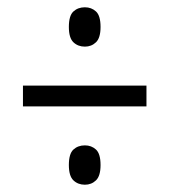

<svg xmlns="http://www.w3.org/2000/svg" viewBox="-20 -621 465 527"><path d="M213 -493Q194 -493 181.5 -505Q169 -517 169 -547Q169 -578 181.5 -589.5Q194 -601 213 -601Q231 -601 243.5 -589.5Q256 -578 256 -547Q256 -517 243.5 -505Q231 -493 213 -493ZM43 -329V-386H382V-329ZM213 -114Q194 -114 181.5 -126Q169 -138 169 -168Q169 -199 181.5 -210.5Q194 -222 213 -222Q231 -222 243.5 -210.5Q256 -199 256 -168Q256 -138 243.5 -126Q231 -114 213 -114Z"/></svg>

Font: Noto Serif Tamil ExtraCondensed
Style: Regular
Weight: 400
Width: 2
Designer: Indian Type Foundry, Tom Grace, and the Monotype Design Team
Foundry: Monotype Imaging Inc.
Version: Version 2.004; ttfautohint (v1.8.4.7-5d5b)